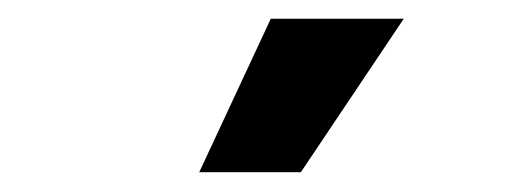

<svg xmlns="http://www.w3.org/2000/svg" viewBox="-20 -797 537 202"><path d="M189.6 -615.8 264.9 -777.3H404.8L296.5 -615.8Z"/></svg>

Font: InterMG
Style: Bold
Weight: 700
Designer: Rasmus Andersson
Foundry: rsms
Version: Version 3.019;December 26, 2023;FontCreator 15.0.0.2955 64-b